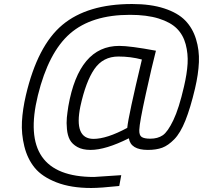

<svg xmlns="http://www.w3.org/2000/svg" viewBox="-20 -739 1013 958"><path d="M446 -46C380.7 -46.7 359 -100.7 381 -208C399 -290.7 422.3 -352.8 451 -394.5C479.7 -436.2 519.7 -457 571 -457C611.7 -457 650.7 -452 688 -442C642.7 -252.7 618.3 -139 615 -101C547 -64.3 490.7 -46 446 -46ZM639 -719C490.3 -719 374.5 -684.3 291.5 -615C208.5 -545.7 147.7 -428.3 109 -263C98.3 -217 91.8 -173.5 89.5 -132.5C87.2 -91.5 91.2 -50.2 101.5 -8.5C111.8 33.2 129.2 68.8 153.5 98.5C177.8 128.2 214 152.3 262 171C310 189.7 367.7 199 435 199C465 199 511.7 195.7 575 189L585 135L449 144C195.7 144 102.3 8.3 169 -263C204.3 -406.3 257.8 -509.2 329.5 -571.5C401.2 -633.8 500.7 -665 628 -665C684.7 -665 732.7 -658.8 772 -646.5C811.3 -634.2 841.5 -617.5 862.5 -596.5C883.5 -575.5 898.2 -549.3 906.5 -518C914.8 -486.7 918 -454.3 916 -421C914 -387.7 908 -349.7 898 -307C881.3 -234.3 863.7 -178.5 845 -139.5C826.3 -100.5 808.7 -75.3 792 -64C775.3 -52.7 754.7 -47 730 -47C710 -47 695.7 -49.8 687 -55.5C678.3 -61.2 674.3 -73 675 -91C675.7 -115 686.5 -174.7 707.5 -270C728.5 -365.3 745.3 -437.3 758 -486C672 -502 611 -510 575 -510C441 -510 356.3 -409.7 321 -209C317.7 -187.7 315.2 -168.7 313.5 -152C311.8 -135.3 312 -116.3 314 -95C316 -73.7 320.8 -55.8 328.5 -41.5C336.2 -27.2 348.7 -15.2 366 -5.5C383.3 4.2 405.3 9 432 9C482 9 545.7 -10.3 623 -49C629 -10.3 660.7 9 718 9C746 9 769.8 5.3 789.5 -2C809.2 -9.3 829.2 -23.3 849.5 -44C869.8 -64.7 888.3 -95.8 905 -137.5C921.7 -179.2 937.7 -232.3 953 -297C964.3 -345 970.8 -389 972.5 -429C974.2 -469 969.3 -507.3 958 -544C946.7 -580.7 928.7 -611.7 904 -637C879.3 -662.3 844.5 -682.3 799.5 -697C754.5 -711.7 701 -719 639 -719Z"/></svg>

Font: RazerF5 Light
Style: Italic
Weight: 300
Foundry: Razer Inc.
Version: Version 2